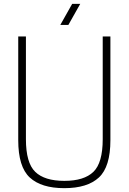

<svg xmlns="http://www.w3.org/2000/svg" viewBox="-20 -970 670 1000"><path d="M75 -240V-780H115V-245Q115 -122 163.5 -75Q212 -28 315 -28Q418 -28 466.5 -75Q515 -122 515 -245V-780H555V-240Q555 -101 495 -45.5Q435 10 315 10Q195 10 135 -45.5Q75 -101 75 -240ZM356 -950H398L336 -840H294Z"/></svg>

Font: Cooper Hewitt
Style: Light
Weight: 703
Designer: Village Type and Design LLC
Foundry: Cooper Hewitt Smithsonian Design Museum
Version: 1.000